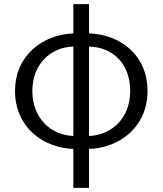

<svg xmlns="http://www.w3.org/2000/svg" viewBox="-20 -713 789 932"><path d="M336 -53C227 -57 137 -139 137 -271C137 -403 227 -484 336 -487ZM336 199H412V10C559 5 696 -95 696 -271C696 -447 563 -546 412 -551V-693H336V-551C190 -545 53 -447 53 -271C53 -95 190 5 336 10ZM412 -487C528 -484 612 -404 612 -271C612 -138 521 -57 412 -53Z"/></svg>

Font: Noto Sans JP DemiLight
Style: Regular
Weight: 350
Designer: Ryoko NISHIZUKA 西塚涼子 (kana, bopomofo & ideographs); Paul D. Hunt (Latin, Greek & Cyrillic); Sandoll Communications 산돌커뮤니
Foundry: Adobe
Version: Version 2.004;hotconv 1.0.118;makeotfexe 2.5.65603